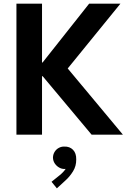

<svg xmlns="http://www.w3.org/2000/svg" viewBox="-20 -740 701 1055"><path d="M70.3 -719.7H210.9V-396.5H213.9L469.7 -719.7H641.6L352.1 -363.8L655.3 0H483.4L214.4 -321.3H210.9V0H70.3ZM263.2 258.8 308.1 222.7Q328.6 206.1 340.8 188Q338.4 188.5 333.5 188.5Q318.8 188.5 304.7 180.4Q290.5 172.4 281 158.2Q271.5 144 271 126Q271.5 107.9 280.5 93.8Q289.6 79.6 303.7 72.3Q317.9 64.9 333.5 65.4Q362.8 64.5 381.1 83Q399.4 101.6 398.9 135.7Q399.4 172.4 381.1 201.7Q362.8 231 340.3 251L292.5 294.9Z"/></svg>

Font: Reddit Sans Vanilla
Style: Bold
Weight: 700
Designer: Stephen Hutchings
Foundry: Reddit
Version: Version 1.013